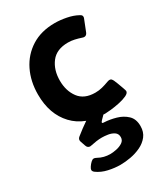

<svg xmlns="http://www.w3.org/2000/svg" viewBox="-174 -536 751 858"><g transform="rotate(-30 201.0 -107.0)"><path d="M335.4 -112.3Q342.3 -112.3 345.9 -107.9Q349.6 -103.5 352.1 -98.1Q354 -94.2 359.9 -79.1Q365.7 -64 370.8 -49.3Q376 -34.7 376 -31.7Q376 -21 359.1 -13.2Q342.3 -5.4 318.8 -0.5Q295.4 4.4 274.4 6.6Q253.4 8.8 244.6 8.8Q141.6 8.8 84 -52.2Q26.4 -113.3 26.4 -214.8Q26.4 -282.7 53 -336.9Q79.6 -391.1 129.9 -422.9Q180.2 -454.6 250.5 -454.6Q277.8 -454.6 309.6 -448.5Q341.3 -442.4 365.2 -429.2Q370.1 -426.8 373.3 -423.6Q376.5 -420.4 376.5 -414.6Q376.5 -409.7 374 -404.8L351.6 -348.1Q346.2 -334.5 334.5 -334.5Q329.6 -334.5 323.7 -336.9Q307.6 -342.3 291.5 -345.9Q275.4 -349.6 258.3 -349.6Q199.2 -349.6 170.7 -312.5Q142.1 -275.4 142.1 -220.2Q142.1 -167 169.2 -130.6Q196.3 -94.2 253.4 -94.2Q272 -94.2 289.1 -98.6Q306.2 -103 323.2 -109.4Q326.2 -110.4 329.1 -111.3Q332 -112.3 335.4 -112.3ZM64 195.8Q64 190.4 70.1 181.2Q76.2 171.9 84.2 164.3Q92.3 156.7 98.6 156.7Q102.5 156.7 106.4 158.2Q110.4 159.7 113.8 161.6Q140.6 176.8 174.8 176.8Q187.5 176.8 205.8 173.1Q224.1 169.4 238 160.2Q252 150.9 252 134.3Q252 116.7 238.8 107.9Q225.6 99.1 208 96.4Q190.4 93.8 177.2 93.8Q163.1 93.8 148.4 95.9Q133.8 98.1 119.6 101.1Q114.7 102.1 112.8 102.1Q99.6 102.1 94.7 86.9Q89.8 71.8 86.4 62.5Q85 58.6 85 54.7Q85 46.4 93.3 39.6Q123.5 15.1 157.2 -7.8Q162.6 -11.7 169.4 -11.7L225.6 -10.3Q229 -10.3 235.1 -9.3Q241.2 -8.3 241.2 -2.9Q241.2 2 233.6 9.8Q226.1 17.6 218.5 25.1Q210.9 32.7 210.9 36.1Q210.9 39.1 214.8 39.6Q218.8 40 220.2 40Q249.5 41.5 280.3 50.3Q311 59.1 332 79.1Q353 99.1 353 135.3Q353 166 336.9 186.5Q320.8 207 295.7 219Q270.5 231 242.2 236.1Q213.9 241.2 189 241.2Q160.2 241.2 128.2 234.1Q96.2 227.1 72.3 209.5Q64 203.1 64 195.8Z"/></g></svg>

Font: Belanosima
Style: Regular
Weight: 400
Designer: The DocRepair Project, Santiago Orozco
Foundry: Google
Version: Version 2.000